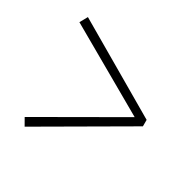

<svg xmlns="http://www.w3.org/2000/svg" viewBox="-120 -758 816 798"><g transform="rotate(30 287.5 -359.0)"><path d="M512 -374V-343L87 -96L67 -131L479 -368V-350L67 -586L87 -622Z"/></g></svg>

Font: Noto Serif SC ExtraLight Light
Style: Regular
Weight: 300
Version: Version 2.002-H1;hotconv 1.1.0;makeotfexe 2.6.0